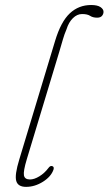

<svg xmlns="http://www.w3.org/2000/svg" viewBox="-20 -738 433 766"><path d="M343.5 -718Q368.5 -718 380.8 -709.8Q393 -701.5 393 -691Q393 -682 387 -674.8Q381 -667.5 367.5 -667.5Q350.5 -667.5 339.5 -674.8Q328.5 -682 307.5 -682Q287.5 -682 270.8 -665.5Q254 -649 245.5 -621.5Q236.5 -600.5 231 -581Q225.5 -561.5 216.5 -531.5L87 -103Q72.5 -55 75.5 -38.5Q78.5 -22 99.5 -22Q116.5 -22 137 -34.5Q157.5 -47 173 -67.5Q180 -77.5 187.5 -75.5Q197 -73.5 193.5 -61.5Q184 -33.5 151.5 -13Q119 7.5 84 7.5Q51.5 7.5 44.8 -16.2Q38 -40 57 -102L200 -575.5Q223 -651.5 258.5 -684.8Q294 -718 343.5 -718Z"/></svg>

Font: Fraunces 72pt SuperSoft Thin
Style: Italic
Weight: 100
Italic angle: -16°
Version: Version 1.000;[b76b70a41]